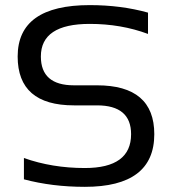

<svg xmlns="http://www.w3.org/2000/svg" viewBox="-20 -723 670 748"><path d="M73.2 -24.4V-107.4Q183.1 -68.4 310.5 -68.4Q490.7 -68.4 490.7 -200.2Q490.7 -312.5 357.9 -312.5H268.1Q48.8 -312.5 48.8 -502.9Q48.8 -703.1 329.6 -703.1Q451.7 -703.1 556.6 -673.8V-590.8Q451.7 -629.9 329.6 -629.9Q139.2 -629.9 139.2 -502.9Q139.2 -390.6 268.1 -390.6H357.9Q581.1 -390.6 581.1 -200.2Q581.1 4.9 310.5 4.9Q183.1 4.9 73.2 -24.4Z"/></svg>

Font: Sansation
Style: Regular
Weight: 400
Designer: Bernd Montag
Version: Version 1.301